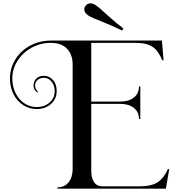

<svg xmlns="http://www.w3.org/2000/svg" viewBox="-20 -1040 1063 1155"><path d="M998 -23 978 95H326V87Q369 87 393 56Q417 25 417 -23V-652Q417 -711 383.5 -746.5Q350 -782 287 -782Q221 -782 168 -752Q115 -722 84.5 -673Q54 -624 54 -568Q54 -520 73.5 -480.5Q93 -441 126.5 -418.5Q160 -396 201 -396Q246 -396 277.5 -422.5Q309 -449 309 -493Q309 -525 290.5 -548.5Q272 -572 244 -572Q221 -572 206 -559Q191 -546 191 -526Q191 -514 196.5 -503.5Q202 -493 209 -487L206 -483Q182 -497 182 -526Q182 -551 198.5 -567.5Q215 -584 244 -584Q276 -584 298.5 -559Q321 -534 321 -493Q321 -444 286 -414Q251 -384 201 -384Q157 -384 120.5 -407Q84 -430 62 -472Q40 -514 40 -568Q40 -630 72.5 -682.5Q105 -735 161.5 -765.5Q218 -796 287 -796H954L964 -678H956Q940 -714 922.5 -736Q905 -758 875 -770Q845 -782 796 -782H529V-429H706Q754 -429 785 -453Q816 -477 816 -520H824V-324H816Q816 -367 785 -391Q754 -415 706 -415H529V-11Q529 29 545.5 55Q562 81 598 81H820Q892 81 929.5 55.5Q967 30 990 -23ZM615 -959Q622 -953 651.5 -926.5Q681 -900 722 -869L715 -856Q661 -883 586 -913Q535 -932 514 -945Q487 -962 487 -984Q487 -994 493 -1003Q505 -1020 524 -1020Q538 -1020 554 -1010Q578 -994 615 -959Z"/></svg>

Font: Myanmar April Display
Style: Regular
Weight: 400
Designer: Khon Soe Zaw Thu
Foundry: Myanmar OS
Version: Version 2.50 April 12, 2019